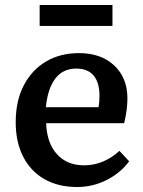

<svg xmlns="http://www.w3.org/2000/svg" viewBox="-20 -736 574 770"><path d="M289 14Q213 14 157.5 -18Q102 -50 72.5 -108.5Q43 -167 43 -246Q43 -331 75 -393Q107 -455 164 -489Q221 -523 297 -523Q385 -523 438 -473.5Q491 -424 491 -341Q491 -296 478 -242H165Q168 -162 208.5 -117.5Q249 -73 317 -73Q358 -73 394 -88.5Q430 -104 459 -131L498 -89Q463 -42 407.5 -14Q352 14 289 14ZM164 -306H375Q379 -326 379 -352Q379 -405 355.5 -433Q332 -461 286 -461Q232 -461 201.5 -420.5Q171 -380 164 -306ZM139 -632V-716H431V-632Z"/></svg>

Font: Literata 12pt Medium
Style: Regular
Weight: 500
Designer: Latin by Veronika Burian and Jose Scaglione. Greek by Irene Vlachou. Cyrillic by Vera Evstafieva.
Foundry: TypeTogether
Version: Version 3.002